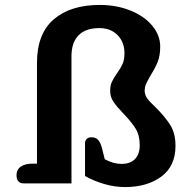

<svg xmlns="http://www.w3.org/2000/svg" viewBox="-20 -744 782 779"><path d="M325 -30V-163Q325 -173 331.5 -180Q338 -187 351 -187Q369 -187 378.5 -176Q388 -165 394 -142L405 -98Q440 -79 473 -79Q509 -79 528 -99Q547 -119 547 -155Q547 -195 530 -222.5Q513 -250 479 -285Q453 -312 440 -331.5Q427 -351 427 -375Q427 -397 434 -412Q441 -427 455 -447Q470 -468 477.5 -485Q485 -502 485 -528Q485 -573 457 -601.5Q429 -630 383 -630Q327 -630 298.5 -600.5Q270 -571 270 -516V0H76Q62 0 54.5 -8.5Q47 -17 47 -33Q47 -56 64.5 -68Q82 -80 111 -80H130V-488Q130 -607 198 -665.5Q266 -724 385 -724Q452 -724 508.5 -701.5Q565 -679 597.5 -640Q630 -601 630 -555Q630 -519 620 -493.5Q610 -468 592 -440Q579 -417 573 -404Q567 -391 567 -375Q567 -359 578 -344Q589 -329 612 -308Q650 -270 671 -236.5Q692 -203 692 -152Q692 -70 634.5 -27.5Q577 15 487 15Q445 15 402.5 2.5Q360 -10 325 -30Z"/></svg>

Font: Maitree
Style: Bold
Weight: 700
Designer: CadsonDemak Team
Foundry: CadsonDemak
Version: Version 1.002